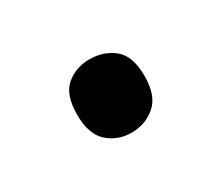

<svg xmlns="http://www.w3.org/2000/svg" viewBox="-43 -505 354 306"><g transform="rotate(-30 134.0 -352.5)"><path d="M72 -353Q72 -390 90 -405Q108 -420 133 -420Q159 -420 177.5 -405Q196 -390 196 -353Q196 -317 177.5 -301Q159 -285 133 -285Q108 -285 90 -301Q72 -317 72 -353Z"/></g></svg>

Font: Noto Sans Sora Sompeng
Style: Regular
Weight: 400
Designer: Monotype Design Team. David Williams.
Foundry: Monotype Imaging Inc.
Version: Version 2.101